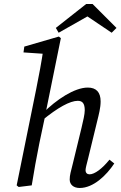

<svg xmlns="http://www.w3.org/2000/svg" viewBox="-20 -923 600 956"><path d="M73 8 138 0C149 -70 162 -140 176 -210L205 -347L208 -364L283 -733L273 -741L101 -691L97 -662L214 -654L197 -685C187 -616 174 -547 160 -478L63 0L73 8ZM377 13C445 13 510 -50 549 -109L525 -128C489 -83 451 -55 426 -55C414 -55 406 -62 406 -76C406 -86 412 -107 419 -135L464 -320C472 -353 481 -386 481 -418C481 -464 459 -487 417 -487C351 -487 260 -427 193 -359L188 -322C268 -388 329 -421 367 -421C389 -421 402 -410 402 -374C402 -354 394 -321 386 -287L343 -110C333 -69 327 -52 327 -29C327 -4 346 13 377 13ZM441 -903H409L258 -784L272 -760L461 -867H377L536 -760L560 -784L441 -903Z"/></svg>

Font: Source Serif Variable
Style: Italic
Weight: 389
Italic angle: -12°
Designer: Frank Grießhammer
Foundry: Adobe Systems Incorporated
Version: Version 3.001;hotconv 1.0.111;makeotfexe 2.5.65597